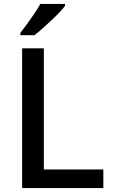

<svg xmlns="http://www.w3.org/2000/svg" viewBox="-20 -961 576 981"><path d="M93 0V-714H204V-95H508V0ZM312 -931Q302 -917 283 -897Q264 -877 241 -855.5Q218 -834 196 -814.5Q174 -795 156 -781H84V-793Q99 -812 118 -838Q137 -864 155.5 -891.5Q174 -919 186 -941H312Z"/></svg>

Font: Noto Sans Syriac Eastern Medium
Style: Regular
Weight: 500
Designer: Patrick Giasson and the Monotype Design Team
Foundry: Monotype Imaging Inc.
Version: Version 3.001